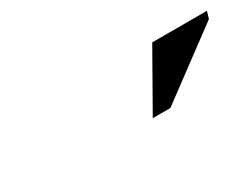

<svg xmlns="http://www.w3.org/2000/svg" viewBox="-31 -835 630 482"><g transform="rotate(-30 284.0 -594.0)"><path d="M315.5 -511.5 409.5 -677H568L562 -656.5L366.5 -511.5Z"/></g></svg>

Font: Newsreader 24pt ExtraBold
Style: Italic
Weight: 800
Italic angle: -17°
Designer: Hugues Gentile
Foundry: Production Type
Version: Version 1.003